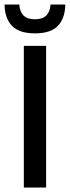

<svg xmlns="http://www.w3.org/2000/svg" viewBox="-36 -846 314 866"><path d="M172 0H71.5V-639H172ZM121.5 -695.5Q50.5 -695.5 18 -729.5Q-14.5 -763.5 -15.5 -825.5H51Q53 -793.5 70 -776.2Q87 -759 121.5 -759Q155.5 -759 172.8 -776.2Q190 -793.5 192 -825.5H258.5Q257.5 -763.5 225.2 -729.5Q193 -695.5 121.5 -695.5Z"/></svg>

Font: Anek Latin Medium
Style: Regular
Weight: 500
Designer: Yesha Goshar
Foundry: Ek Type
Version: Version 1.003